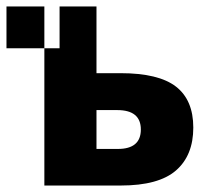

<svg xmlns="http://www.w3.org/2000/svg" viewBox="-20 -573 640 593"><path d="M0 -424V-553H164V-424ZM117 0H353Q470 0 523.5 -46.5Q577 -93 577 -179Q577 -264 523.5 -305.5Q470 -347 352 -347H278V-553H117ZM278 -113V-233H342Q415 -233 415 -173Q415 -113 344 -113Z"/></svg>

Font: Noto Sans Mono Extra
Style: Regular
Weight: 800
Designer: Monotype Design Team
Foundry: Monotype Imaging Inc.
Version: Version 1.900